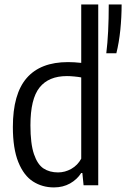

<svg xmlns="http://www.w3.org/2000/svg" viewBox="-20 -828 564 858"><path d="M37.5 -260.5Q37.5 -408 99.2 -479.2Q161 -550.5 284 -550.5Q310.5 -550.5 343 -547V-808H419V0H353.5L348 -55H343Q324.5 -26 293 -8.2Q261.5 9.5 221 9.5Q169 9.5 127.8 -16.8Q86.5 -43 62 -103.2Q37.5 -163.5 37.5 -260.5ZM343 -119V-482Q330.5 -484.5 312.2 -486.2Q294 -488 279 -488Q197.5 -488 156.8 -437Q116 -386 116 -268Q116 -185.5 131.8 -139.2Q147.5 -93 174.5 -75.2Q201.5 -57.5 239.5 -57.5Q270.5 -57.5 298.8 -73.5Q327 -89.5 343 -119ZM466 -808H523.5Q523.5 -752 517.8 -695Q512 -638 500 -590H455Q466 -678 466 -808Z"/></svg>

Font: Encode Sans Condensed
Style: Regular
Weight: 400
Width: 3
Designer: Multiple Designers
Foundry: Impallari Type
Version: Version 2.000